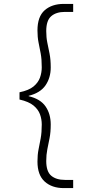

<svg xmlns="http://www.w3.org/2000/svg" viewBox="-20 -831 438 984"><path d="M307 133Q246 133 209 99.5Q172 66 172 -3Q172 -38 177.5 -65Q183 -92 188.5 -122Q194 -152 194 -193Q194 -220 185 -245Q176 -270 152 -290Q128 -310 80 -321V-358Q128 -368 152 -388Q176 -408 185 -433.5Q194 -459 194 -486Q194 -528 188.5 -557Q183 -586 177.5 -613.5Q172 -641 172 -675Q172 -746 209 -778.5Q246 -811 307 -811H355V-770H313Q268 -770 242.5 -748Q217 -726 217 -672Q217 -639 222.5 -612.5Q228 -586 234 -556Q240 -526 240 -485Q240 -433 213.5 -394Q187 -355 127 -340V-338Q187 -324 213.5 -285.5Q240 -247 240 -193Q240 -153 234 -123Q228 -93 222.5 -65.5Q217 -38 217 -6Q217 48 242.5 69.5Q268 91 313 91H355V133Z"/></svg>

Font: DM Sans 16pt ExtraLight
Style: Regular
Weight: 250
Version: Version 4.004;gftools[0.9.30]